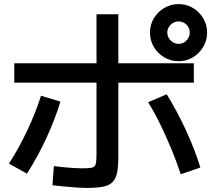

<svg xmlns="http://www.w3.org/2000/svg" viewBox="-20 -875 1040 941"><path d="M405 46Q384 46 354.5 44Q325 42 294 39Q263 36 237 33L244 -61Q266 -58 291.5 -55.5Q317 -53 341 -51.5Q365 -50 383 -50Q416 -50 431 -53.5Q446 -57 449.5 -72.5Q453 -88 453 -122V-805H560V-110Q560 -61 554 -30Q548 1 531.5 17.5Q515 34 485 40Q455 46 405 46ZM24 -73Q74 -151 115 -238.5Q156 -326 181 -406L276 -377Q251 -294 209 -202Q167 -110 112 -24ZM866 -21Q846 -81 820.5 -143Q795 -205 766 -264.5Q737 -324 706 -374L797 -413Q847 -332 890.5 -238.5Q934 -145 962 -54ZM50 -470V-565H930V-470ZM855 -575Q817 -575 785 -594Q753 -613 734 -645Q715 -677 715 -715Q715 -754 734 -785.5Q753 -817 785 -836Q817 -855 855 -855Q894 -855 925.5 -836Q957 -817 976 -785.5Q995 -754 995 -715Q995 -677 976 -645Q957 -613 925.5 -594Q894 -575 855 -575ZM855 -660Q878 -660 894 -676.5Q910 -693 910 -715Q910 -738 894 -754Q878 -770 855 -770Q833 -770 816.5 -754Q800 -738 800 -715Q800 -693 816.5 -676.5Q833 -660 855 -660Z"/></svg>

Font: M PLUS 1 Thin Medium
Style: Regular
Weight: 500
Version: Version 1.001